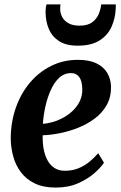

<svg xmlns="http://www.w3.org/2000/svg" viewBox="-20 -837 545 868"><path d="M450 -101.5Q436.5 -80.5 406.8 -54.2Q377 -28 333 -8.5Q289 11 232 11Q176 11 137.2 -7.8Q98.5 -26.5 74.5 -58.5Q50.5 -90.5 39.8 -130Q29 -169.5 28.5 -211Q29 -286 51.8 -350.5Q74.5 -415 115.5 -463.5Q156.5 -512 211.8 -539.2Q267 -566.5 331.5 -566.5Q383.5 -566.5 416.2 -550.5Q449 -534.5 465 -507Q481 -479.5 482 -445Q482.5 -397.5 462.2 -361.8Q442 -326 407.5 -300.5Q373 -275 331.8 -258.8Q290.5 -242.5 249 -234.5Q207.5 -226.5 173 -225.5Q172 -190.5 177.8 -161.2Q183.5 -132 195.8 -110.5Q208 -89 227.2 -77Q246.5 -65 273 -65Q307.5 -65 335.2 -76.5Q363 -88 385 -106.2Q407 -124.5 424 -144.5ZM301.5 -506.5Q270 -506.5 247 -484.8Q224 -463 208.8 -428.2Q193.5 -393.5 184.8 -353.5Q176 -313.5 174 -277.5Q195.5 -278.5 220 -285.8Q244.5 -293 268.2 -306.2Q292 -319.5 311.2 -338.5Q330.5 -357.5 341.8 -382Q353 -406.5 352 -436Q351 -471.5 338 -489Q325 -506.5 301.5 -506.5ZM331 -630.5Q279 -630.5 247.2 -651Q215.5 -671.5 200.8 -706Q186 -740.5 186 -783.5Q186 -794 187.2 -802.8Q188.5 -811.5 190 -817H253.5Q253 -812.5 252.5 -807.5Q252 -802.5 252 -796.5Q252 -778 261 -760.5Q270 -743 289.5 -732Q309 -721 339.5 -721Q377 -721 397.5 -736.8Q418 -752.5 426.8 -774.8Q435.5 -797 437.5 -817H503.5Q503.5 -813 503.5 -807.8Q503.5 -802.5 503 -796.5Q501 -753 483.8 -715Q466.5 -677 429.5 -653.8Q392.5 -630.5 331 -630.5Z"/></svg>

Font: Merriweather 28pt
Style: Bold Italic
Weight: 700
Italic angle: -7.8°
Version: Version 2.101